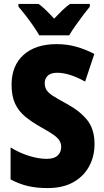

<svg xmlns="http://www.w3.org/2000/svg" viewBox="-20 -949 531 979"><path d="M462 -215Q462 -151 434 -100Q406 -49 353 -19.5Q300 10 223 10Q168 10 124 0Q80 -10 34 -34V-197Q80 -169 128.5 -154Q177 -139 218 -139Q256 -139 274 -156Q292 -173 292 -199Q292 -217 283.5 -231.5Q275 -246 252.5 -262Q230 -278 188 -301Q142 -327 108.5 -354.5Q75 -382 57 -420.5Q39 -459 39 -517Q39 -614 100 -669Q161 -724 269 -724Q322 -724 369.5 -710.5Q417 -697 461 -674L414 -533Q333 -578 272 -578Q239 -578 223.5 -563Q208 -548 208 -526Q208 -505 217 -490.5Q226 -476 249.5 -460.5Q273 -445 318 -421Q388 -383 425 -336.5Q462 -290 462 -215ZM180 -769Q169 -789 150 -816.5Q131 -844 110 -871Q89 -898 74 -915V-929H177Q196 -915 215 -896.5Q234 -878 256 -854Q279 -878 298 -896.5Q317 -915 337 -929H438V-915Q423 -897 403 -870.5Q383 -844 364 -817Q345 -790 333 -769Z"/></svg>

Font: Noto Sans Bengali Condensed ExtraBold
Style: Regular
Weight: 800
Width: 3
Designer: Joana Ranito - Universal Thirst; Jelle Bosma - Monotype Design Team
Foundry: Universal Thirst ehf.
Version: Version 3.000; ttfautohint (v1.8.4.7-5d5b)